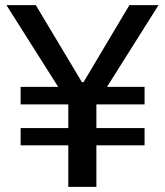

<svg xmlns="http://www.w3.org/2000/svg" viewBox="-20 -725 640 745"><path d="M245 0V-161H60V-228H245V-320H60V-388H224L212 -378L5 -705H119L298 -406H304L482 -705H595L389 -378L377 -388H541V-320H354V-228H541V-161H354V0Z"/></svg>

Font: Nunito Sans 6pt SemiBold
Style: Regular
Weight: 600
Version: Version 3.101;gftools[0.9.27]